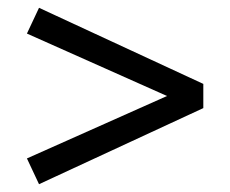

<svg xmlns="http://www.w3.org/2000/svg" viewBox="-20 -476 590 492"><path d="M80 -456 501 -261V-199L80 -4L49 -70L408 -230L49 -390Z"/></svg>

Font: EauTest Semibold
Style: Regular
Weight: 600
Designer: Christian Thalmann (Catharsis Fonts)
Version: Version 0.001;PS 000.001;hotconv 1.0.88;makeotf.lib2.5.64775